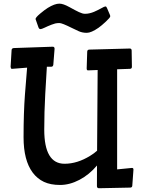

<svg xmlns="http://www.w3.org/2000/svg" viewBox="-20 -1002 791 1034"><path d="M690.9 -97.7Q698.7 -97.7 698.7 -88.4L692.4 -1.5Q691.4 8.3 680.7 8.3L513.2 11.7Q502 11.7 502 0L502.4 -110.8Q460.4 -61 407.7 -33.4Q355 -5.9 303.5 -5.9Q252 -5.9 216.3 -22.7Q180.7 -39.6 156.2 -72.3Q106.9 -138.2 106.9 -262.7Q106.9 -394.5 114.3 -492.2L126 -637.7L45.9 -631.3Q40.5 -631.3 39.3 -633.5Q38.1 -635.7 37.1 -642.1L42.5 -732.9Q43.5 -742.2 54.2 -743.2L265.1 -750.5Q273.9 -749.5 273.9 -739.3L267.1 -653.3Q265.6 -642.6 255.9 -642.6H232.4Q229.5 -596.2 227.5 -559.6L223.6 -494.1Q218.3 -397.9 218.3 -303.7Q218.3 -120.1 327.6 -120.1Q396.5 -120.1 465.8 -163.1Q486.8 -175.8 502.9 -190.4L505.9 -625L453.6 -623Q446.8 -623 446.8 -633.8L449.7 -724.6Q450.7 -734.9 461.4 -734.9L680.2 -740.7Q689 -739.7 689 -729.5L690.4 -642.1Q690.4 -631.3 679.2 -631.3L610.8 -628.9V-89.8ZM171.4 -899.4Q171.4 -907.7 196 -928.5Q220.7 -949.2 237.3 -959.5Q274.4 -982.4 299.8 -982.4Q320.3 -982.4 353.3 -964.1Q386.2 -945.8 405.3 -936.8Q424.3 -927.7 437.7 -927.7Q451.2 -927.7 463.1 -930.7Q475.1 -933.6 486.3 -938.2Q497.6 -942.9 507.8 -948.2L526.4 -958Q542.5 -967.3 547.9 -967.3Q553.2 -967.3 556.6 -958L572.8 -919.9Q573.7 -917.5 573.7 -914.1Q573.7 -907.7 550.5 -886Q527.3 -864.3 510.7 -852.5Q471.2 -825.2 447.5 -825.2Q423.8 -825.2 404.5 -833.7Q385.3 -842.3 365.7 -852.1Q314 -877.9 300.3 -877.9Q286.6 -877.9 277.1 -875.5Q267.6 -873 257.6 -869.1Q247.6 -865.2 237.3 -860.8L219.2 -852.5Q203.6 -845.2 198.2 -845.2Q190.4 -845.2 187 -855Z"/></svg>

Font: Wellfleet
Style: Regular
Weight: 400
Designer: Riccardo De Franceschi
Foundry: Riccardo De Franceschi
Version: Version 1.002